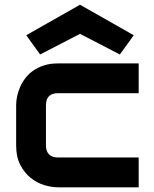

<svg xmlns="http://www.w3.org/2000/svg" viewBox="-20 -798 656 818"><path d="M570.8 0H226.6Q200.2 0 168.9 -9.3Q137.7 -18.6 111.1 -39.8Q84.5 -61 66.7 -95Q48.8 -128.9 48.8 -178.2V-350.1Q48.8 -368.2 53 -388.2Q57.1 -408.2 65.9 -428Q74.7 -447.8 88.6 -465.8Q102.5 -483.9 122.3 -497.6Q142.1 -511.2 168 -519.5Q193.8 -527.8 226.6 -527.8H570.8V-400.9H226.6Q201.7 -400.9 188.7 -388.2Q175.8 -375.5 175.8 -349.1V-178.2Q175.8 -153.3 189 -140.1Q202.1 -127 227.5 -127H570.8ZM490.7 -565.9 320.8 -653.8 150.9 -565.9 91.8 -647.9 320.8 -777.8 549.8 -647.9Z"/></svg>

Font: Audiowide
Style: Regular
Weight: 400
Version: Version 1.003